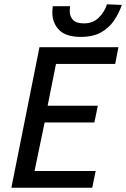

<svg xmlns="http://www.w3.org/2000/svg" viewBox="-20 -875 588 895"><path d="M33 0 164 -655H532L517 -577H241L202 -382H436L420 -304H188L141 -78H426L410 0ZM356 -703Q287 -703 255.5 -735.5Q224 -768 224 -816Q224 -822 224.5 -829.5Q225 -837 226 -846H307Q306 -838 305.5 -833.5Q305 -829 305 -824Q305 -799 320 -782.5Q335 -766 372 -766Q412 -766 439 -791.5Q466 -817 479 -855L548 -852Q534 -812 511 -778.5Q488 -745 451 -724Q414 -703 356 -703Z"/></svg>

Font: Source Sans 3 Medium
Style: Italic
Weight: 500
Italic angle: -11°
Designer: Paul D. Hunt
Foundry: Adobe
Version: Version 3.052;hotconv 1.1.0;makeotfexe 2.6.0